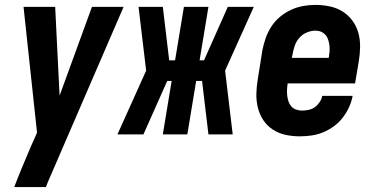

<svg xmlns="http://www.w3.org/2000/svg" viewBox="-20 -548 1540 783"><path d="M167 215H38Q54 173 71.5 131Q89 89 107 47L131 -7L76 -520H205L223 -158L355 -520H484L175 195Z M459 0 576 -260 545 -520H644L670 -302H694L730 -520H830L794 -302H812L909 -520H1015L898 -260L929 0H830L804 -218H780L744 0H644L680 -218H662L565 0Z M1203 8Q1173 8 1145 2Q1117 -4 1093.5 -19Q1070 -34 1054.5 -57Q1039 -80 1032 -107.5Q1025 -135 1025.5 -164.5Q1026 -194 1031 -223L1050 -343Q1055 -368 1063.5 -392.5Q1072 -417 1086.5 -439.5Q1101 -462 1122 -479.5Q1143 -497 1167 -508Q1191 -519 1216 -523.5Q1241 -528 1266 -528Q1296 -528 1324.5 -522Q1353 -516 1376.5 -501.5Q1400 -487 1417 -464Q1434 -441 1441.5 -413.5Q1449 -386 1448.5 -356Q1448 -326 1443 -297L1428 -208H1153V-206Q1151 -194 1150.5 -181.5Q1150 -169 1151.5 -156.5Q1153 -144 1157 -133Q1161 -122 1168.5 -113.5Q1176 -105 1188 -101Q1200 -97 1212 -97Q1225 -97 1239 -100Q1253 -103 1264 -111Q1275 -119 1283.5 -131.5Q1292 -144 1294 -157H1418Q1414 -134 1403.5 -111Q1393 -88 1377.5 -68Q1362 -48 1341.5 -33Q1321 -18 1298 -8.5Q1275 1 1250.5 4.5Q1226 8 1203 8ZM1170 -312H1320L1321 -314Q1323 -326 1324 -338.5Q1325 -351 1323.5 -362.5Q1322 -374 1318.5 -385.5Q1315 -397 1307.5 -405.5Q1300 -414 1289.5 -418.5Q1279 -423 1266 -423Q1249 -423 1231 -415.5Q1213 -408 1200.5 -393.5Q1188 -379 1182 -361.5Q1176 -344 1173 -326Z"/></svg>

Font: Iosevka Extrabold Oblique
Style: Regular
Weight: 800
Italic angle: -9°
Monospace: yes
Designer: Belleve Invis
Foundry: Belleve Invis
Version: Version 32.5.0; ttfautohint (v1.8.4)